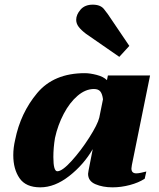

<svg xmlns="http://www.w3.org/2000/svg" viewBox="-20 -794 682 824"><path d="M349 -649Q328 -665 317.5 -679Q307 -693 307 -709Q307 -731 325.5 -752.5Q344 -774 378 -774Q412 -774 427 -754Q442 -734 443 -733L535 -597L492 -550ZM37 -128Q37 -160 45 -194Q68 -309 139.5 -394.5Q211 -480 344 -480Q366 -480 395 -472.5Q424 -465 439 -450L443 -470H624L546 -86Q544 -74 544 -71Q544 -50 565 -50Q574 -50 587 -53Q600 -56 608 -58L601 -27Q575 -10 537.5 0Q500 10 463 10Q421 10 389.5 -3.5Q358 -17 358 -48Q358 -52 360 -62L378 -154Q339 -87 277 -38.5Q215 10 153 10Q91 10 64 -29Q37 -68 37 -128ZM406 -289 422 -368Q419 -391 410.5 -401.5Q402 -412 383 -412Q347 -412 313 -383Q279 -354 253.5 -305.5Q228 -257 216 -202Q209 -160 209 -120Q209 -59 226 -59Q247 -59 287 -103Q327 -147 363 -203.5Q399 -260 406 -289Z"/></svg>

Font: Taviraj ExtraBold
Style: Italic
Weight: 800
Italic angle: -12°
Designer: Katatrad Team
Foundry: CadsonDemak
Version: Version 1.001